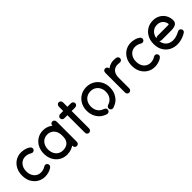

<svg xmlns="http://www.w3.org/2000/svg" viewBox="229 -1756 2896 2896"><g transform="rotate(-45 1677.0 -308.5)"><path d="M420 -31Q441 -46 443.5 -64Q446 -82 436.5 -96.5Q427 -111 410 -115.5Q393 -120 373 -108Q346 -91 322 -85Q298 -79 277 -79Q236 -78 202 -98.5Q168 -119 148.5 -157.5Q129 -196 129 -248Q129 -300 148.5 -337.5Q168 -375 201 -396Q234 -417 275 -417Q296 -417 320.5 -411.5Q345 -406 373 -389Q393 -377 410.5 -381.5Q428 -386 437.5 -400.5Q447 -415 444 -433Q441 -451 420 -466Q390 -487 350.5 -497Q311 -507 275 -507Q211 -507 157.5 -475.5Q104 -444 71.5 -385.5Q39 -327 39 -248Q39 -167 72 -109Q105 -51 159.5 -19.5Q214 12 279 11Q313 11 352 0Q391 -11 420 -31Z M984 -452Q984 -477 970.5 -490Q957 -503 939 -503Q921 -503 907.5 -490Q894 -477 894 -452Q894 -435 894 -408.5Q894 -382 894 -351Q894 -320 894 -288Q894 -256 894 -227Q894 -190 883.5 -162Q873 -134 853 -115.5Q833 -97 805.5 -88Q778 -79 745 -79Q712 -79 684 -91.5Q656 -104 636 -127Q616 -150 605 -181Q594 -212 594 -249Q594 -286 605 -317Q616 -348 635.5 -370.5Q655 -393 683 -405.5Q711 -418 744 -418Q788 -418 822 -397Q856 -376 875 -338Q894 -300 894 -251Q894 -236 894 -211.5Q894 -187 894 -163.5Q894 -140 894 -129Q894 -112 894 -95.5Q894 -79 894 -62Q894 -45 894 -29Q894 -4 907.5 9Q921 22 939 22Q957 22 970.5 9Q984 -4 984 -29Q984 -56 984 -79Q984 -102 984 -129Q984 -146 984 -165.5Q984 -185 984 -206.5Q984 -228 984 -251Q984 -308 965.5 -355Q947 -402 914.5 -436.5Q882 -471 838.5 -489.5Q795 -508 744 -508Q676 -508 621.5 -475Q567 -442 535.5 -383.5Q504 -325 504 -249Q504 -192 522 -144.5Q540 -97 573 -62Q606 -27 650 -8Q694 11 745 11Q796 11 839.5 -5Q883 -21 915.5 -51.5Q948 -82 966 -126Q984 -170 984 -227Q984 -270 984 -301.5Q984 -333 984 -357.5Q984 -382 984 -404Q984 -426 984 -452Z M1167 -40Q1167 -14 1180.5 -1.5Q1194 11 1212 11Q1230 11 1243.5 -2Q1257 -15 1257 -40Q1257 -67 1257 -84.5Q1257 -102 1257 -120Q1257 -138 1257 -165Q1257 -215 1257 -254Q1257 -293 1257 -327Q1257 -361 1257 -393.5Q1257 -426 1257 -463Q1257 -486 1257 -502.5Q1257 -519 1257 -532Q1257 -545 1257 -558Q1257 -571 1257 -588Q1257 -613 1243.5 -626Q1230 -639 1212 -639Q1194 -639 1180.5 -626Q1167 -613 1167 -588Q1167 -573 1167 -551.5Q1167 -530 1167 -507Q1167 -484 1167 -463Q1167 -408 1167 -367Q1167 -326 1167 -292.5Q1167 -259 1167 -228.5Q1167 -198 1167 -165Q1167 -140 1167 -121Q1167 -102 1167 -83Q1167 -64 1167 -40ZM1328 -408Q1353 -408 1366 -421.5Q1379 -435 1379 -453Q1379 -471 1366 -484.5Q1353 -498 1328 -498Q1312 -498 1299.5 -498Q1287 -498 1271 -498Q1243 -498 1215.5 -498Q1188 -498 1160 -498Q1150 -498 1142.5 -498Q1135 -498 1127 -498Q1119 -498 1106 -498Q1081 -498 1068 -484.5Q1055 -471 1055 -453Q1055 -435 1068 -421.5Q1081 -408 1106 -408Q1116 -408 1125.5 -408Q1135 -408 1143 -408Q1151 -408 1160 -408Q1190 -408 1215.5 -408Q1241 -408 1271 -408Q1285 -408 1299 -408Q1313 -408 1328 -408Z M1593 1Q1617 9 1633.5 0Q1650 -9 1656 -26Q1662 -43 1654 -59.5Q1646 -76 1622 -85Q1604 -91 1589 -99Q1574 -107 1561.5 -118Q1549 -129 1538 -145Q1524 -166 1516.5 -192.5Q1509 -219 1509 -249Q1509 -298 1529 -336.5Q1549 -375 1585 -396.5Q1621 -418 1668 -418Q1715 -418 1751 -396.5Q1787 -375 1807.5 -336.5Q1828 -298 1828 -249Q1828 -219 1820.5 -193Q1813 -167 1799 -146Q1782 -122 1763 -108.5Q1744 -95 1714 -85Q1690 -76 1682 -59.5Q1674 -43 1680 -26Q1686 -9 1702.5 0Q1719 9 1742 1Q1787 -15 1818 -37Q1849 -59 1873 -96Q1895 -128 1906.5 -166.5Q1918 -205 1918 -249Q1918 -324 1885.5 -382.5Q1853 -441 1796.5 -474.5Q1740 -508 1668 -508Q1597 -508 1540.5 -474.5Q1484 -441 1451.5 -382.5Q1419 -324 1419 -249Q1419 -204 1431 -165Q1443 -126 1464 -95Q1488 -59 1519.5 -36.5Q1551 -14 1593 1Z M2280 -411Q2305 -408 2319.5 -419.5Q2334 -431 2336.5 -449Q2339 -467 2328 -482Q2317 -497 2292 -501Q2237 -508 2193.5 -497Q2150 -486 2118 -461Q2086 -436 2065 -401Q2044 -366 2033.5 -325Q2023 -284 2023 -241Q2023 -222 2023 -185Q2023 -148 2023 -108Q2023 -68 2023 -40Q2023 -20 2032 -7.5Q2041 5 2054.5 9Q2068 13 2081.5 8.5Q2095 4 2104 -8Q2113 -20 2113 -40Q2113 -60 2113 -93.5Q2113 -127 2113 -164Q2113 -201 2113 -231Q2113 -261 2113 -274Q2113 -307 2113 -335.5Q2113 -364 2113 -392.5Q2113 -421 2113 -454Q2113 -479 2099.5 -492Q2086 -505 2068 -505Q2050 -505 2036.5 -492.5Q2023 -480 2023 -454Q2023 -427 2023 -395.5Q2023 -364 2023 -333Q2023 -302 2023 -274Q2023 -255 2023 -224Q2023 -193 2023 -158.5Q2023 -124 2023 -92.5Q2023 -61 2023 -40Q2023 -20 2032 -7.5Q2041 5 2054.5 9Q2068 13 2081.5 8.5Q2095 4 2104 -8Q2113 -20 2113 -40Q2113 -60 2113 -88Q2113 -116 2113 -147Q2113 -178 2113 -208Q2113 -238 2113 -261Q2113 -296 2122 -326Q2131 -356 2150.5 -377.5Q2170 -399 2202 -408.5Q2234 -418 2280 -411Z M2761 -31Q2782 -46 2784.5 -64Q2787 -82 2777.5 -96.5Q2768 -111 2751 -115.5Q2734 -120 2714 -108Q2687 -91 2663 -85Q2639 -79 2618 -79Q2577 -78 2543 -98.5Q2509 -119 2489.5 -157.5Q2470 -196 2470 -248Q2470 -300 2489.5 -337.5Q2509 -375 2542 -396Q2575 -417 2616 -417Q2637 -417 2661.5 -411.5Q2686 -406 2714 -389Q2734 -377 2751.5 -381.5Q2769 -386 2778.5 -400.5Q2788 -415 2785 -433Q2782 -451 2761 -466Q2731 -487 2691.5 -497Q2652 -507 2616 -507Q2552 -507 2498.5 -475.5Q2445 -444 2412.5 -385.5Q2380 -327 2380 -248Q2380 -167 2413 -109Q2446 -51 2500.5 -19.5Q2555 12 2620 11Q2654 11 2693 0Q2732 -11 2761 -31Z M2976 -294Q2951 -294 2938 -280.5Q2925 -267 2925 -249Q2925 -231 2938 -217.5Q2951 -204 2976 -204Q2997 -204 3018.5 -204Q3040 -204 3063.5 -204Q3087 -204 3114 -204Q3141 -204 3173 -204Q3215 -204 3243.5 -212Q3272 -220 3288 -235.5Q3304 -251 3308 -275Q3312 -299 3306 -330Q3296 -385 3265.5 -424.5Q3235 -464 3189 -486Q3143 -508 3088 -508Q3019 -508 2964 -475.5Q2909 -443 2877 -384.5Q2845 -326 2845 -248Q2845 -167 2879 -109Q2913 -51 2970 -20Q3027 11 3097 11Q3125 11 3155.5 5.5Q3186 0 3217 -11.5Q3248 -23 3279 -41Q3301 -53 3305.5 -71Q3310 -89 3301 -104.5Q3292 -120 3274.5 -126Q3257 -132 3235 -119Q3211 -106 3187.5 -97Q3164 -88 3141 -83.5Q3118 -79 3097 -79Q3050 -79 3013.5 -98.5Q2977 -118 2956 -156Q2935 -194 2935 -248Q2935 -299 2954.5 -337.5Q2974 -376 3008.5 -397Q3043 -418 3088 -418Q3122 -418 3149 -405.5Q3176 -393 3193.5 -369.5Q3211 -346 3218 -314Q3220 -304 3217.5 -300Q3215 -296 3209.5 -294.5Q3204 -293 3194.5 -293.5Q3185 -294 3173 -294Q3140 -294 3105.5 -294Q3071 -294 3038 -294Q3005 -294 2976 -294Z"/></g></svg>

Font: Tilt Neon
Style: Regular
Weight: 400
Designer: Andy Clymer
Foundry: Andy Clymer
Version: Version 1.000